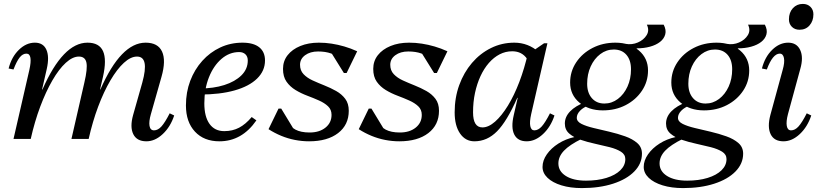

<svg xmlns="http://www.w3.org/2000/svg" viewBox="-20 -710 4189 981"><path d="M728 12Q679 12 661 -24.5Q643 -61 660 -122L707 -288Q744 -421 680 -421Q648 -421 613 -389Q578 -357 544 -299Q510 -241 481.5 -165Q453 -89 433 0H387L456 -253H493Q598 -492 724 -492Q787 -492 808 -446.5Q829 -401 805 -317L751 -127Q740 -89 744 -66.5Q748 -44 767 -44Q787 -44 805 -64Q823 -84 847 -131L870 -120Q851 -62 811.5 -25Q772 12 728 12ZM49 0 130 -353Q139 -393 135.5 -414.5Q132 -436 115 -436Q96 -436 80.5 -416.5Q65 -397 49 -355L24 -360Q39 -419 76.5 -455.5Q114 -492 158 -492Q201 -492 217 -456Q233 -420 219 -358L137 0ZM91 0 160 -253H197Q302 -492 427 -492Q487 -492 506.5 -448.5Q526 -405 506 -317L433 0H345L411 -288Q428 -360 421.5 -390.5Q415 -421 383 -421Q351 -421 316 -389Q281 -357 247.5 -299Q214 -241 185.5 -165Q157 -89 137 0Z M1101 12Q1022 12 976 -37.5Q930 -87 930 -171Q930 -239 952 -297Q974 -355 1013.5 -399Q1053 -443 1105.5 -467.5Q1158 -492 1219 -492Q1275 -492 1304.5 -468.5Q1334 -445 1334 -401Q1334 -348 1293.5 -308.5Q1253 -269 1178.5 -248Q1104 -227 1002 -227V-258Q1071 -258 1126 -275.5Q1181 -293 1213.5 -325Q1246 -357 1246 -401Q1246 -421 1234 -432.5Q1222 -444 1202 -444Q1152 -444 1111.5 -409Q1071 -374 1047.5 -315Q1024 -256 1024 -182Q1024 -114 1050.5 -77Q1077 -40 1126 -40Q1168 -40 1201.5 -57.5Q1235 -75 1266 -112L1290 -95Q1216 12 1101 12Z M1559 12Q1523 12 1487 5Q1451 -2 1417 -16Q1383 -30 1352 -50L1403 -155H1417L1488 -38L1435 -47V-102Q1461 -63 1489 -48Q1517 -33 1562 -33Q1612 -33 1643 -58Q1674 -83 1674 -123Q1674 -150 1656 -167Q1638 -184 1610 -196.5Q1582 -209 1550 -221Q1518 -233 1490 -250Q1462 -267 1444 -292.5Q1426 -318 1426 -358Q1426 -398 1449.5 -428Q1473 -458 1514.5 -475Q1556 -492 1609 -492Q1642 -492 1674.5 -487Q1707 -482 1739.5 -472.5Q1772 -463 1805 -448L1751 -337H1737L1663 -456L1727 -447V-402Q1699 -427 1671 -437Q1643 -447 1605 -447Q1565 -447 1539 -428Q1513 -409 1513 -379Q1513 -350 1531 -331Q1549 -312 1577.5 -299Q1606 -286 1637.5 -273.5Q1669 -261 1697.5 -245Q1726 -229 1744 -205Q1762 -181 1762 -144Q1762 -72 1707.5 -30Q1653 12 1559 12Z M2020 12Q1984 12 1948 5Q1912 -2 1878 -16Q1844 -30 1813 -50L1864 -155H1878L1949 -38L1896 -47V-102Q1922 -63 1950 -48Q1978 -33 2023 -33Q2073 -33 2104 -58Q2135 -83 2135 -123Q2135 -150 2117 -167Q2099 -184 2071 -196.5Q2043 -209 2011 -221Q1979 -233 1951 -250Q1923 -267 1905 -292.5Q1887 -318 1887 -358Q1887 -398 1910.5 -428Q1934 -458 1975.5 -475Q2017 -492 2070 -492Q2103 -492 2135.5 -487Q2168 -482 2200.5 -472.5Q2233 -463 2266 -448L2212 -337H2198L2124 -456L2188 -447V-402Q2160 -427 2132 -437Q2104 -447 2066 -447Q2026 -447 2000 -428Q1974 -409 1974 -379Q1974 -350 1992 -331Q2010 -312 2038.5 -299Q2067 -286 2098.5 -273.5Q2130 -261 2158.5 -245Q2187 -229 2205 -205Q2223 -181 2223 -144Q2223 -72 2168.5 -30Q2114 12 2020 12Z M2404 12Q2358 12 2330.5 -28Q2303 -68 2303 -136Q2303 -211 2326.5 -275.5Q2350 -340 2391.5 -388.5Q2433 -437 2488.5 -464.5Q2544 -492 2608 -492Q2643 -492 2674.5 -480Q2706 -468 2733 -444L2700 -296Q2700 -369 2673.5 -408.5Q2647 -448 2597 -448Q2563 -448 2533 -432.5Q2503 -417 2478 -388.5Q2453 -360 2435 -321Q2417 -282 2407 -235.5Q2397 -189 2397 -136Q2397 -59 2445 -59Q2476 -59 2509.5 -88.5Q2543 -118 2575 -170Q2607 -222 2633.5 -291.5Q2660 -361 2678 -441H2724L2673 -210H2623Q2570 -90 2519.5 -39Q2469 12 2404 12ZM2671 12Q2625 12 2607.5 -23Q2590 -58 2605 -122L2678 -441H2690L2760 -489H2777L2694 -127Q2685 -87 2689.5 -65.5Q2694 -44 2710 -44Q2730 -44 2748 -64Q2766 -84 2790 -131L2813 -120Q2794 -62 2754.5 -25Q2715 12 2671 12Z M2953 251Q2894 251 2848.5 237Q2803 223 2777.5 198.5Q2752 174 2752 143Q2752 110 2774 78.5Q2796 47 2833 23.5Q2870 0 2916 -10V-18H2951V0Q2890 30 2861.5 60Q2833 90 2833 125Q2833 165 2871 189Q2909 213 2974 213Q3033 213 3078.5 199Q3124 185 3149.5 160Q3175 135 3175 103Q3175 79 3152.5 65Q3130 51 3095 42Q3060 33 3020.5 24.5Q2981 16 2946 4Q2911 -8 2888.5 -27.5Q2866 -47 2866 -79Q2866 -113 2893 -141Q2920 -169 2970 -188L2990 -172Q2961 -162 2944 -144.5Q2927 -127 2927 -108Q2927 -89 2951 -77Q2975 -65 3013 -56Q3051 -47 3093.5 -37Q3136 -27 3174 -13.5Q3212 0 3236 21Q3260 42 3260 75Q3260 126 3221 166Q3182 206 3112.5 228.5Q3043 251 2953 251ZM3060 -146Q2987 -146 2940 -186Q2893 -226 2893 -288Q2893 -345 2924 -391.5Q2955 -438 3007.5 -465Q3060 -492 3124 -492Q3198 -492 3244.5 -452Q3291 -412 3291 -350Q3291 -293 3260 -246.5Q3229 -200 3177 -173Q3125 -146 3060 -146ZM3068 -181Q3106 -181 3137 -204.5Q3168 -228 3186 -267.5Q3204 -307 3204 -356Q3204 -403 3180.5 -430Q3157 -457 3116 -457Q3078 -457 3047 -433.5Q3016 -410 2998 -370.5Q2980 -331 2980 -282Q2980 -236 3004 -208.5Q3028 -181 3068 -181ZM3175 -454 3176 -486Q3209 -480 3239 -493Q3269 -506 3284 -530.5Q3299 -555 3285 -584H3371Q3385 -557 3379 -534.5Q3373 -512 3352.5 -496Q3332 -480 3301 -471.5Q3270 -463 3233 -463V-454Z M3470 251Q3411 251 3365.5 237Q3320 223 3294.5 198.5Q3269 174 3269 143Q3269 110 3291 78.5Q3313 47 3350 23.5Q3387 0 3433 -10V-18H3468V0Q3407 30 3378.5 60Q3350 90 3350 125Q3350 165 3388 189Q3426 213 3491 213Q3550 213 3595.5 199Q3641 185 3666.5 160Q3692 135 3692 103Q3692 79 3669.5 65Q3647 51 3612 42Q3577 33 3537.5 24.5Q3498 16 3463 4Q3428 -8 3405.5 -27.5Q3383 -47 3383 -79Q3383 -113 3410 -141Q3437 -169 3487 -188L3507 -172Q3478 -162 3461 -144.5Q3444 -127 3444 -108Q3444 -89 3468 -77Q3492 -65 3530 -56Q3568 -47 3610.5 -37Q3653 -27 3691 -13.5Q3729 0 3753 21Q3777 42 3777 75Q3777 126 3738 166Q3699 206 3629.5 228.5Q3560 251 3470 251ZM3577 -146Q3504 -146 3457 -186Q3410 -226 3410 -288Q3410 -345 3441 -391.5Q3472 -438 3524.5 -465Q3577 -492 3641 -492Q3715 -492 3761.5 -452Q3808 -412 3808 -350Q3808 -293 3777 -246.5Q3746 -200 3694 -173Q3642 -146 3577 -146ZM3585 -181Q3623 -181 3654 -204.5Q3685 -228 3703 -267.5Q3721 -307 3721 -356Q3721 -403 3697.5 -430Q3674 -457 3633 -457Q3595 -457 3564 -433.5Q3533 -410 3515 -370.5Q3497 -331 3497 -282Q3497 -236 3521 -208.5Q3545 -181 3585 -181ZM3692 -454 3693 -486Q3726 -480 3756 -493Q3786 -506 3801 -530.5Q3816 -555 3802 -584H3888Q3902 -557 3896 -534.5Q3890 -512 3869.5 -496Q3849 -480 3818 -471.5Q3787 -463 3750 -463V-454Z M3983 12Q3935 12 3917.5 -24.5Q3900 -61 3916 -122L3979 -353Q3990 -391 3985.5 -413.5Q3981 -436 3964 -436Q3928 -436 3898 -355L3873 -360Q3888 -419 3925.5 -455.5Q3963 -492 4007 -492Q4051 -492 4068.5 -454.5Q4086 -417 4069 -358L4006 -127Q3996 -89 4000 -66.5Q4004 -44 4022 -44Q4042 -44 4060 -64Q4078 -84 4102 -131L4125 -120Q4106 -62 4066.5 -25Q4027 12 3983 12ZM4065 -558Q4041 -558 4026 -573Q4011 -588 4011 -611Q4011 -646 4031 -668Q4051 -690 4082 -690Q4106 -690 4121 -675Q4136 -660 4136 -637Q4136 -603 4116.5 -580.5Q4097 -558 4065 -558Z"/></svg>

Font: Platypi Light Light
Style: Italic
Weight: 300
Italic angle: -13°
Version: Version 1.200